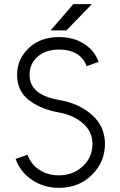

<svg xmlns="http://www.w3.org/2000/svg" viewBox="-20 -890 578 922"><path d="M223 -744H299L421 -870H332ZM263 -712Q175 -712 119 -660Q91 -634 76.5 -601.5Q62 -569 62 -531Q62 -454 118 -410Q174 -366 263 -350Q331 -338 378 -298Q424 -258 424 -199Q424 -135 378 -92Q331 -48 263 -48Q209 -48 168 -75Q129 -101 112 -147L55 -127Q77 -64 134 -26Q190 12 263 12Q358 12 420 -49Q484 -111 484 -199Q484 -283 422 -338Q359 -394 263 -410Q184 -424 150 -459Q122 -487 122 -531Q122 -584 161 -618Q199 -652 263 -652Q315 -652 349 -631Q382 -611 396 -572L453 -593Q434 -648 383 -680Q333 -712 263 -712Z"/></svg>

Font: Unageo
Style: Light
Weight: 300
Designer: Richard Sepsi
Foundry: Richard Sepsi
Version: Version 2.000